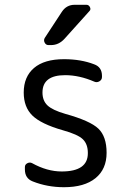

<svg xmlns="http://www.w3.org/2000/svg" viewBox="-20 -780 540 810"><path d="M294.9 -759.8H344.7Q354.5 -759.8 359.4 -750Q364.3 -740.2 357.4 -733.4L252.9 -617.2Q228.5 -589.8 195.3 -589.8H184.6Q173.8 -589.8 168.5 -600.1Q163.1 -610.4 168.9 -620.1L241.2 -730.5Q260.7 -759.8 294.9 -759.8ZM245.1 -230.5Q153.3 -256.8 116.7 -292.5Q80.1 -328.1 80.1 -389.6Q80.1 -456.1 123.5 -493.2Q167 -530.3 250 -530.3Q321.3 -530.3 377 -508.8Q410.2 -497.1 410.2 -460V-455.1Q410.2 -443.4 399.4 -437Q388.7 -430.7 377.9 -435.5Q314.5 -462.9 254.9 -462.9Q159.2 -462.9 159.2 -389.6Q159.2 -355.5 180.2 -335.4Q201.2 -315.4 254.9 -299.8Q360.4 -270.5 395 -237.3Q429.7 -204.1 429.7 -135.3Q429.7 -66.4 382.8 -28.3Q335.9 9.8 250 9.8Q179.7 9.8 118.2 -14.6Q85 -27.3 85 -65.4V-75.2Q85 -85.9 95.2 -91.3Q105.5 -96.7 115.2 -91.8Q178.7 -56.6 240.2 -56.6Q351.6 -56.6 350.6 -134.8Q350.6 -171.9 329.6 -192.4Q308.6 -212.9 245.1 -230.5Z"/></svg>

Font: Rounded-L Mgen+ 2m regular
Style: Regular
Weight: 400
Designer: [Source Han Sans]
Ryoko NISHIZUKA  (kana & ideographs); Paul D. Hunt (Latin, Greek & Cyrillic); Wenlong ZHANG  (bopomofo
Version: Version 1.059.20150602